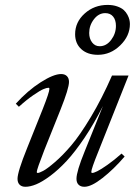

<svg xmlns="http://www.w3.org/2000/svg" viewBox="-20 -733 548 765"><path d="M370.1 -514.6Q328.6 -514.6 304 -537.1Q279.3 -559.6 279.3 -596.7Q279.3 -645 317.4 -679.2Q355.5 -713.4 408.7 -713.4Q430.2 -713.4 446.8 -707.5Q463.4 -701.7 472.7 -693.4Q481.9 -685.1 487.8 -674.1Q493.7 -663.1 495.6 -654.3Q497.6 -645.5 497.6 -637.2Q497.6 -589.8 459 -552.2Q420.4 -514.6 370.1 -514.6ZM377 -548.8Q403.8 -548.8 422.9 -574Q441.9 -599.1 441.9 -629.9Q441.9 -653.3 430.7 -667Q419.4 -680.7 399.4 -680.7Q373 -680.7 354.2 -656.2Q335.4 -631.8 335.4 -601.6Q335.4 -579.1 346.9 -564Q358.4 -548.8 377 -548.8ZM81.1 11.2Q66.4 11.2 58.1 2.9Q49.8 -5.4 49.8 -20.5Q49.8 -48.3 87.9 -142.6L150.4 -298.8Q176.8 -365.7 176.8 -378.9Q176.8 -383.3 172.9 -383.3Q166 -383.3 153.1 -377.9Q140.1 -372.6 113.3 -354.2Q86.4 -335.9 55.2 -307.6L43 -319.8Q90.3 -372.1 141.8 -405Q193.4 -438 223.6 -438Q238.3 -438 246.6 -429.7Q254.9 -421.4 254.9 -406.7Q254.9 -380.9 221.2 -296.4L156.7 -135.3Q126.5 -57.6 126.5 -47.9Q126.5 -43.9 130.4 -43.9Q136.2 -43.9 152.1 -52.2Q168 -60.5 199 -87.2Q230 -113.8 263.9 -153.6Q297.9 -193.4 342 -266.8Q386.2 -340.3 426.3 -432.1H492.2L371.1 -127.4Q343.8 -60.1 343.8 -48.3Q343.8 -43.9 347.7 -43.9Q353.5 -43.9 367.7 -50.8Q381.8 -57.6 408.2 -76.2Q434.6 -94.7 464.4 -121.1L476.6 -109.4Q433.1 -58.6 388.4 -23.7Q343.8 11.2 316.4 11.2Q301.3 11.2 293 2.9Q284.7 -5.4 284.7 -20.5Q284.7 -49.8 317.4 -129.9L390.1 -310.5Q355 -240.7 316.7 -183.8Q278.3 -127 245.4 -91.6Q212.4 -56.2 180.2 -32.2Q147.9 -8.3 124 1.5Q100.1 11.2 81.1 11.2Z"/></svg>

Font: Elstob 14pt
Style: Italic
Weight: 400
Italic angle: -20°
Designer: Peter S. Baker
Version: Version 1.015